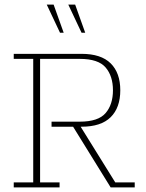

<svg xmlns="http://www.w3.org/2000/svg" viewBox="-20 -818 639 838"><path d="M40 0V-22H125V-561H40V-583H336Q421 -583 463 -541.5Q505 -500 505 -424Q505 -348 463 -306.5Q421 -265 336 -265H321L327 -273L483 -22H568V0H463L299 -265H205V-287H328Q409 -287 441 -324.5Q473 -362 473 -424Q473 -486 441 -523.5Q409 -561 328 -561H155V-22H240V0ZM336 -675 278 -798H308L352 -675ZM242 -675 184 -798H214L258 -675Z"/></svg>

Font: Rokkitt Thin
Style: Regular
Weight: 250
Version: Version 3.103